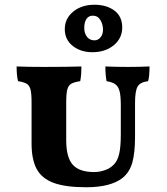

<svg xmlns="http://www.w3.org/2000/svg" viewBox="-20 -782 705 809"><path d="M113 -178V-351Q113 -388 108.5 -405Q104 -422 92.5 -429Q81 -436 56 -440Q50 -464 50 -502Q98 -500 165 -500Q267 -500 323 -502Q323 -463 318 -440Q292 -436 280 -429Q268 -422 263.5 -404.5Q259 -387 259 -351V-191Q259 -119 286.5 -88Q314 -57 377 -57Q399 -57 422 -65Q445 -73 460 -89Q475 -104 482 -133Q489 -162 489 -216V-339Q489 -377 484 -397Q479 -417 466.5 -426.5Q454 -436 429 -440Q424 -466 424 -502Q470 -500 519 -500Q564 -500 610 -502Q610 -459 604 -440Q571 -436 560 -417.5Q549 -399 549 -348V-206Q549 -138 537.5 -97Q526 -56 496 -32Q446 7 343 7Q256 7 206 -11.5Q156 -30 134.5 -70Q113 -110 113 -178ZM253 -659Q253 -704 288.5 -733Q324 -762 378 -762Q429 -762 462 -737.5Q495 -713 495 -666Q495 -621 459.5 -591.5Q424 -562 369 -562Q320 -562 286.5 -588.5Q253 -615 253 -659ZM414 -657Q414 -679 403 -697.5Q392 -716 371 -716Q354 -716 344.5 -702.5Q335 -689 335 -664Q335 -642 346.5 -627Q358 -612 378 -612Q393 -612 403.5 -624.5Q414 -637 414 -657Z"/></svg>

Font: Vollkorn SC
Style: Bold
Weight: 700
Designer: Friedrich Althausen
Foundry: Friedrich Althausen
Version: Version 4.015